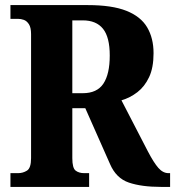

<svg xmlns="http://www.w3.org/2000/svg" viewBox="-20 -734 688 754"><path d="M21 0V-54H51Q70 -54 86 -64Q102 -74 102 -113V-600Q102 -626 93.5 -639Q85 -652 73.5 -656Q62 -660 51 -660H21V-714H325Q420 -714 476.5 -691.5Q533 -669 558 -626.5Q583 -584 583 -525Q583 -468 565.5 -431Q548 -394 519.5 -372Q491 -350 457 -340L561 -139Q584 -95 602 -74.5Q620 -54 642 -54H648V0H612Q536 0 486 -17Q436 -34 412 -90L315 -309H264V-113Q264 -74 277 -64Q290 -54 311 -54H330V0ZM305 -368Q361 -368 386 -405.5Q411 -443 411 -516Q411 -588 384.5 -621Q358 -654 305 -654H264V-368Z"/></svg>

Font: Noto Serif Ethiopic Condensed ExtraBold
Style: Regular
Weight: 800
Width: 3
Designer: Monotype Design Team
Foundry: Monotype Imaging Inc.
Version: Version 2.102; ttfautohint (v1.8.4.7-5d5b)